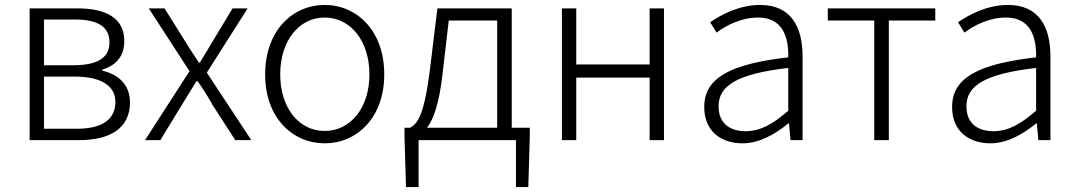

<svg xmlns="http://www.w3.org/2000/svg" viewBox="-20 -567 4357 777"><path d="M100 0H301C425 0 506 -48 506 -152C506 -231 451 -268 394 -281V-285C445 -301 483 -335 483 -401C483 -493 410 -533 295 -533H100ZM158 -303V-488H285C382 -488 423 -454 423 -396C423 -338 383 -303 276 -303ZM158 -46V-257H283C390 -257 447 -219 447 -155C447 -84 394 -46 291 -46Z M567 0H629L715 -141C736 -174 755 -207 775 -238H780C802 -207 823 -174 841 -141L932 0H997L817 -273L982 -533H921L842 -402C824 -372 807 -343 789 -314H785C765 -343 746 -372 728 -402L646 -533H582L747 -279Z M1294 13C1423 13 1535 -89 1535 -266C1535 -444 1423 -547 1294 -547C1165 -547 1053 -444 1053 -266C1053 -89 1165 13 1294 13ZM1294 -37C1190 -37 1114 -130 1114 -266C1114 -402 1190 -496 1294 -496C1398 -496 1475 -402 1475 -266C1475 -130 1398 -37 1294 -37Z M1796 -484H1992V-50H1708C1734 -84 1758 -147 1772 -277ZM2051 -50V-533H1750L1720 -286C1697 -104 1671 -66 1639 -50H1617V-15L1623 190H1674V0H2068V190H2118L2124 -15V-50Z M2254 0H2312V-253H2609V0H2667V-533H2609V-306H2312V-533H2254Z M2985 13C3053 13 3117 -24 3171 -68H3173L3179 0H3228V-338C3228 -456 3183 -547 3056 -547C2969 -547 2895 -505 2854 -477L2880 -435C2917 -463 2978 -496 3048 -496C3149 -496 3172 -414 3170 -335C2935 -308 2830 -252 2830 -134C2830 -35 2899 13 2985 13ZM2997 -36C2938 -36 2888 -64 2888 -137C2888 -219 2960 -268 3170 -292V-119C3107 -64 3056 -36 2997 -36Z M3518 0H3577V-484H3765V-533H3330V-484H3518Z M3988 13C4056 13 4120 -24 4174 -68H4176L4182 0H4231V-338C4231 -456 4186 -547 4059 -547C3972 -547 3898 -505 3857 -477L3883 -435C3920 -463 3981 -496 4051 -496C4152 -496 4175 -414 4173 -335C3938 -308 3833 -252 3833 -134C3833 -35 3902 13 3988 13ZM4000 -36C3941 -36 3891 -64 3891 -137C3891 -219 3963 -268 4173 -292V-119C4110 -64 4059 -36 4000 -36Z"/></svg>

Font: Noto Sans CJK JP Light
Style: Regular
Weight: 300
Designer: Ryoko NISHIZUKA (kana & ideographs); Paul D. Hunt (Latin, Greek & Cyrillic); Wenlong ZHANG (bopomofo); Sandoll Communica
Foundry: Adobe Systems Incorporated
Version: Version 1.004;PS 1.004;hotconv 1.0.82;makeotf.lib2.5.63406